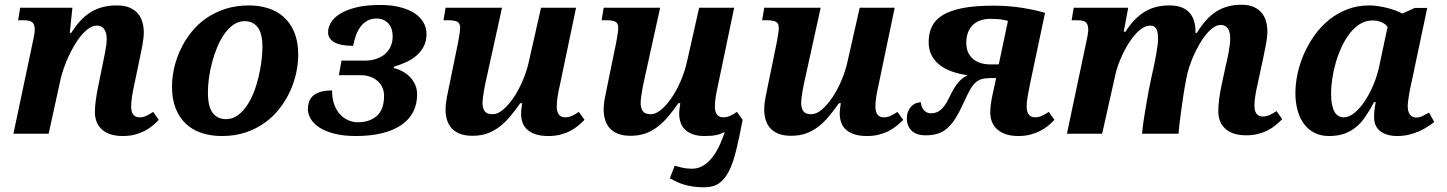

<svg xmlns="http://www.w3.org/2000/svg" viewBox="-20 -569 6157 817"><path d="M383.8 -92.8Q383.8 -135.7 399.9 -211.9L416 -291Q418 -300.8 420.9 -314.9Q423.8 -329.1 426.8 -344.5Q429.7 -359.9 431.9 -375.2Q434.1 -390.6 434.1 -402.8Q434.1 -412.1 432.4 -422.4Q430.7 -432.6 426 -440.9Q421.4 -449.2 413.3 -454.6Q405.3 -460 392.1 -460Q375 -460 358.2 -448.5Q341.3 -437 325.7 -418.2Q310.1 -399.4 295.9 -375.2Q281.7 -351.1 270.3 -325.7Q258.8 -300.3 250.5 -275.9Q242.2 -251.5 237.8 -231.9L187 0H37.1L121.1 -397.9Q122.6 -404.3 123.8 -411.1Q125 -418 126 -424.1Q127 -430.2 127.4 -434.6Q127.9 -439 127.9 -440.9Q127.9 -454.6 125 -462.9Q122.1 -471.2 115.7 -475.6Q109.4 -480 99.4 -481.4Q89.4 -482.9 75.2 -482.9H57.1L65.9 -536.1H288.1L276.9 -429.2H283.2Q302.2 -459 322.5 -481Q342.8 -502.9 366.2 -517.3Q389.6 -531.7 417.2 -538.8Q444.8 -545.9 478 -545.9Q509.8 -545.9 531.5 -536.6Q553.2 -527.3 566.7 -511.5Q580.1 -495.6 585.9 -474.9Q591.8 -454.1 591.8 -431.2Q591.8 -418.5 590.1 -404.1Q588.4 -389.6 585.7 -375Q583 -360.4 579.8 -345.7Q576.7 -331.1 574.2 -317.9L551.8 -210.9Q545.9 -183.6 542 -159.9Q538.1 -136.2 538.1 -115.2Q538.1 -93.3 547.1 -81.5Q556.2 -69.8 573.2 -69.8Q588.9 -69.8 601.8 -75.7Q614.7 -81.5 631.8 -92.8L655.8 -59.1Q644 -46.4 628.9 -33.9Q613.8 -21.5 595 -11.7Q576.2 -2 553.2 3.9Q530.3 9.8 502.9 9.8Q445.3 9.8 414.6 -17.3Q383.8 -44.4 383.8 -92.8Z M711.9 -200.2Q711.9 -237.8 720.7 -277.8Q729.5 -317.9 747.3 -356.4Q765.1 -395 792 -429.4Q818.8 -463.9 855.2 -489.7Q891.6 -515.6 937.7 -530.8Q983.9 -545.9 1040 -545.9Q1083 -545.9 1121.1 -533.9Q1159.2 -522 1187.5 -496.6Q1215.8 -471.2 1232.4 -431.4Q1249 -391.6 1249 -335.9Q1249 -299.8 1240.7 -260.3Q1232.4 -220.7 1215.1 -182.4Q1197.8 -144 1171.1 -109.1Q1144.5 -74.2 1108.4 -47.9Q1072.3 -21.5 1026.4 -5.9Q980.5 9.8 923.8 9.8Q877 9.8 837.9 -3.2Q798.8 -16.1 771 -42.2Q743.2 -68.4 727.5 -107.9Q711.9 -147.5 711.9 -200.2ZM941.9 -62Q968.8 -62 990.5 -77.4Q1012.2 -92.8 1029.5 -117.9Q1046.9 -143.1 1059.6 -175.3Q1072.3 -207.5 1080.3 -241.7Q1088.4 -275.9 1092.5 -308.8Q1096.7 -341.8 1096.7 -368.2Q1096.7 -427.2 1076.4 -453.1Q1056.2 -479 1021 -479Q995.6 -479 974.1 -464.4Q952.6 -449.7 935.3 -425.3Q918 -400.9 904.8 -369.4Q891.6 -337.9 882.6 -304.2Q873.5 -270.5 869.1 -237.1Q864.7 -203.6 864.7 -175.8Q864.7 -114.7 885.3 -88.4Q905.8 -62 941.9 -62Z M1494.1 9.8Q1439.9 9.8 1401.4 -0.5Q1362.8 -10.7 1338.1 -27.1Q1313.5 -43.5 1301.8 -64Q1290 -84.5 1290 -105Q1290 -120.6 1294.7 -135Q1299.3 -149.4 1311 -160.4Q1322.8 -171.4 1342.8 -177.7Q1362.8 -184.1 1393.1 -184.1Q1393.1 -148.4 1402.8 -122.8Q1412.6 -97.2 1428.5 -80.8Q1444.3 -64.5 1463.6 -56.6Q1482.9 -48.8 1502 -48.8Q1553.7 -48.8 1584 -76.2Q1614.3 -103.5 1614.3 -162.1Q1614.3 -179.2 1607.7 -195.1Q1601.1 -210.9 1588.4 -222.9Q1575.7 -234.9 1557.1 -241.9Q1538.6 -249 1515.1 -249H1421.9L1433.1 -311H1532.2Q1558.6 -311 1580.6 -318.4Q1602.5 -325.7 1618.2 -339.1Q1633.8 -352.5 1642.3 -371.6Q1650.9 -390.6 1650.9 -414.1Q1650.9 -429.2 1647 -442.9Q1643.1 -456.5 1634.5 -467Q1626 -477.5 1612.8 -483.9Q1599.6 -490.2 1581.1 -490.2Q1560.5 -490.2 1544.2 -481.4Q1527.8 -472.7 1515.6 -457.3Q1503.4 -441.9 1495.4 -420.4Q1487.3 -398.9 1482.9 -374Q1428.7 -374 1402.3 -389.4Q1376 -404.8 1376 -432.1Q1376 -452.1 1388.2 -472.9Q1400.4 -493.7 1427 -510.3Q1453.6 -526.9 1495.6 -537.4Q1537.6 -547.9 1597.2 -547.9Q1646 -547.9 1682.9 -538.3Q1719.7 -528.8 1744.6 -512.2Q1769.5 -495.6 1782.2 -473.1Q1794.9 -450.7 1794.9 -424.8Q1794.9 -394 1783 -371.3Q1771 -348.6 1751.7 -332Q1732.4 -315.4 1707.5 -304.2Q1682.6 -293 1656.2 -285.2L1655.3 -279.8Q1676.3 -274.4 1694.3 -264.4Q1712.4 -254.4 1725.8 -240Q1739.3 -225.6 1747.1 -207.3Q1754.9 -189 1754.9 -167Q1754.9 -125 1737.8 -92.3Q1720.7 -59.6 1687.5 -36.9Q1654.3 -14.2 1605.7 -2.2Q1557.1 9.8 1494.1 9.8Z M2197.3 -85.9Q2197.3 -90.3 2197.8 -96.2Q2198.2 -102.1 2199 -108.4Q2199.7 -114.7 2200.4 -120.4Q2201.2 -126 2202.1 -129.9H2193.8Q2171.9 -98.6 2150.6 -73.2Q2129.4 -47.9 2105.5 -29.5Q2081.5 -11.2 2053.7 -1.2Q2025.9 8.8 1990.2 8.8Q1958 8.8 1936 -0.2Q1914.1 -9.3 1900.9 -24.4Q1887.7 -39.6 1881.8 -59.8Q1876 -80.1 1876 -102.1Q1876 -127 1881.8 -156.7Q1887.7 -186.5 1893.1 -211.9L1929.2 -388.2Q1933.1 -408.7 1935.5 -425.3Q1938 -441.9 1938 -450.2Q1938 -470.2 1925.8 -476.6Q1913.6 -482.9 1885.3 -482.9H1867.2L1876 -536.1H2116.2L2050.3 -236.8Q2047.4 -225.1 2044.4 -210.4Q2041.5 -195.8 2039.1 -181.2Q2036.6 -166.5 2034.9 -153.3Q2033.2 -140.1 2033.2 -130.9Q2033.2 -108.9 2042.5 -95.9Q2051.8 -83 2076.2 -83Q2098.1 -83 2121.3 -102.8Q2144.5 -122.6 2165.8 -154.1Q2187 -185.5 2203.6 -224.4Q2220.2 -263.2 2229 -300.8L2282.2 -536.1H2431.2L2363.3 -210.9Q2356.9 -183.6 2353 -159.9Q2349.1 -136.2 2349.1 -115.2Q2349.1 -93.3 2358.2 -81.5Q2367.2 -69.8 2384.3 -69.8Q2399.9 -69.8 2412.8 -75.7Q2425.8 -81.5 2442.9 -92.8L2467.3 -59.1Q2455.1 -46.4 2439.9 -33.9Q2424.8 -21.5 2406 -11.7Q2387.2 -2 2364.3 3.9Q2341.3 9.8 2314 9.8Q2280.8 9.8 2258.5 2.2Q2236.3 -5.4 2222.7 -18.3Q2209 -31.2 2203.1 -48.6Q2197.3 -65.9 2197.3 -85.9Z M2870.1 -85.9Q2870.1 -90.3 2870.6 -96.2Q2871.1 -102.1 2871.8 -108.4Q2872.6 -114.7 2873.3 -120.4Q2874 -126 2875 -129.9H2866.7Q2844.7 -98.6 2823.5 -73.2Q2802.2 -47.9 2778.3 -29.5Q2754.4 -11.2 2726.6 -1.2Q2698.7 8.8 2663.1 8.8Q2630.9 8.8 2608.9 -0.2Q2586.9 -9.3 2573.7 -24.4Q2560.5 -39.6 2554.7 -59.8Q2548.8 -80.1 2548.8 -102.1Q2548.8 -127 2554.7 -156.7Q2560.5 -186.5 2565.9 -211.9L2602.1 -388.2Q2606 -408.7 2608.4 -425.3Q2610.8 -441.9 2610.8 -450.2Q2610.8 -470.2 2598.6 -476.6Q2586.4 -482.9 2558.1 -482.9H2540L2548.8 -536.1H2789.1L2723.1 -236.8Q2720.2 -225.1 2717.3 -210.4Q2714.4 -195.8 2711.9 -181.2Q2709.5 -166.5 2707.8 -153.3Q2706.1 -140.1 2706.1 -130.9Q2706.1 -108.9 2715.3 -95.9Q2724.6 -83 2749 -83Q2771 -83 2794.2 -102.8Q2817.4 -122.6 2838.6 -154.1Q2859.9 -185.5 2876.5 -224.4Q2893.1 -263.2 2901.9 -300.8L2955.1 -536.1H3104L3036.1 -210.9Q3029.8 -183.6 3025.9 -159.9Q3022 -136.2 3022 -115.2Q3022 -93.3 3031 -81.5Q3040 -69.8 3057.1 -69.8Q3072.3 -69.8 3085.7 -75.7Q3099.1 -81.5 3115.7 -92.8L3140.1 -59.1Q3126 15.6 3112.8 69.8Q3099.6 124 3081.8 159.2Q3064 194.3 3039.3 211.2Q3014.6 228 2978 228Q2952.1 228 2931.2 225.1Q2910.2 222.2 2892.6 217Q2875 211.9 2859.9 204.8Q2844.7 197.8 2830.1 189.9L2851.1 136.2Q2866.2 140.6 2884.3 144.8Q2902.3 148.9 2924.8 148.9Q2965.8 148.9 2999.3 114Q3032.7 79.1 3056.2 15.1L3064 -6.8Q3055.2 -2.9 3046.6 0.2Q3038.1 3.4 3028.1 5.6Q3018.1 7.8 3005.9 8.8Q2993.7 9.8 2977.1 9.8Q2947.8 9.8 2927.5 2.2Q2907.2 -5.4 2894.3 -18.3Q2881.3 -31.2 2875.7 -48.6Q2870.1 -65.9 2870.1 -85.9Z M3553.2 -85.9Q3553.2 -90.3 3553.7 -96.2Q3554.2 -102.1 3554.9 -108.4Q3555.7 -114.7 3556.4 -120.4Q3557.1 -126 3558.1 -129.9H3549.8Q3527.8 -98.6 3506.6 -73.2Q3485.4 -47.9 3461.4 -29.5Q3437.5 -11.2 3409.7 -1.2Q3381.8 8.8 3346.2 8.8Q3314 8.8 3292 -0.2Q3270 -9.3 3256.8 -24.4Q3243.7 -39.6 3237.8 -59.8Q3231.9 -80.1 3231.9 -102.1Q3231.9 -127 3237.8 -156.7Q3243.7 -186.5 3249 -211.9L3285.2 -388.2Q3289.1 -408.7 3291.5 -425.3Q3293.9 -441.9 3293.9 -450.2Q3293.9 -470.2 3281.7 -476.6Q3269.5 -482.9 3241.2 -482.9H3223.1L3231.9 -536.1H3472.2L3406.2 -236.8Q3403.3 -225.1 3400.4 -210.4Q3397.5 -195.8 3395 -181.2Q3392.6 -166.5 3390.9 -153.3Q3389.2 -140.1 3389.2 -130.9Q3389.2 -108.9 3398.4 -95.9Q3407.7 -83 3432.1 -83Q3454.1 -83 3477.3 -102.8Q3500.5 -122.6 3521.7 -154.1Q3543 -185.5 3559.6 -224.4Q3576.2 -263.2 3585 -300.8L3638.2 -536.1H3787.1L3719.2 -210.9Q3712.9 -183.6 3709 -159.9Q3705.1 -136.2 3705.1 -115.2Q3705.1 -93.3 3714.1 -81.5Q3723.1 -69.8 3740.2 -69.8Q3755.9 -69.8 3768.8 -75.7Q3781.7 -81.5 3798.8 -92.8L3823.2 -59.1Q3811 -46.4 3795.9 -33.9Q3780.8 -21.5 3762 -11.7Q3743.2 -2 3720.2 3.9Q3697.3 9.8 3669.9 9.8Q3636.7 9.8 3614.5 2.2Q3592.3 -5.4 3578.6 -18.3Q3564.9 -31.2 3559.1 -48.6Q3553.2 -65.9 3553.2 -85.9Z M4269 -480Q4240.2 -488.8 4195.8 -488.8Q4146 -488.8 4118.9 -461.9Q4091.8 -435.1 4091.8 -386.2Q4091.8 -361.8 4100.1 -344.7Q4108.4 -327.6 4122.6 -316.4Q4136.7 -305.2 4155 -300Q4173.3 -294.9 4193.8 -294.9H4230ZM4205.1 -544.9Q4273.9 -544.9 4331.3 -535.4Q4388.7 -525.9 4426.8 -514.2L4362.8 -210.9Q4358.4 -188.5 4353.5 -162.4Q4348.6 -136.2 4348.6 -115.2Q4348.6 -93.3 4357.9 -81.5Q4367.2 -69.8 4383.8 -69.8Q4399.4 -69.8 4412.6 -75.7Q4425.8 -81.5 4442.9 -92.8L4466.8 -59.1Q4455.1 -46.4 4439.9 -33.9Q4424.8 -21.5 4405.8 -11.7Q4386.7 -2 4364 3.9Q4341.3 9.8 4314 9.8Q4280.8 9.8 4258.1 1.5Q4235.4 -6.8 4220.9 -20.8Q4206.5 -34.7 4200.2 -52.7Q4193.8 -70.8 4193.8 -90.8Q4193.8 -106 4196.3 -125.7Q4198.7 -145.5 4204.1 -168.9L4218.8 -236.8H4194.8Q4171.9 -236.8 4156.5 -232.2Q4141.1 -227.5 4128.7 -215.3Q4116.2 -203.1 4105.2 -182.6Q4094.2 -162.1 4080.1 -130.9Q4062 -90.8 4044.9 -64.2Q4027.8 -37.6 4009.3 -22Q3990.7 -6.3 3968.8 0.2Q3946.8 6.8 3918.9 6.8Q3878.9 6.8 3858.9 -13.2Q3838.9 -33.2 3838.9 -64.9Q3838.9 -81.1 3843.8 -93.8Q3848.6 -106.4 3856.9 -115.5Q3865.2 -124.5 3876 -129.2Q3886.7 -133.8 3898.9 -133.8Q3898.9 -126 3901.6 -117.7Q3904.3 -109.4 3909.4 -102.5Q3914.6 -95.7 3922.6 -91.3Q3930.7 -86.9 3940.9 -86.9Q3951.2 -86.9 3961.2 -89.6Q3971.2 -92.3 3980.7 -99.9Q3990.2 -107.4 3999.8 -120.4Q4009.3 -133.3 4019 -153.8Q4030.3 -177.2 4040 -193.4Q4049.8 -209.5 4059.3 -220.2Q4068.8 -231 4078.1 -237.5Q4087.4 -244.1 4097.7 -249Q4064 -253.4 4033.7 -263.7Q4003.4 -273.9 3980.7 -291Q3958 -308.1 3944.8 -332.5Q3931.6 -356.9 3931.6 -390.1Q3931.6 -426.8 3945.3 -455.6Q3959 -484.4 3990.7 -504.2Q4022.5 -523.9 4075 -534.4Q4127.4 -544.9 4205.1 -544.9Z M5282.7 6.8Q5225.6 6.8 5194.8 -20.5Q5164.1 -47.9 5164.1 -96.2Q5164.1 -117.2 5167.7 -147Q5171.4 -176.8 5179.7 -214.8L5196.8 -293.9Q5199.2 -303.7 5202.4 -317.9Q5205.6 -332 5208.3 -347.4Q5210.9 -362.8 5212.9 -378.2Q5214.8 -393.6 5214.8 -405.8Q5214.8 -415 5213.1 -425.3Q5211.4 -435.5 5207 -443.8Q5202.6 -452.1 5194.8 -457.5Q5187 -462.9 5174.8 -462.9Q5158.7 -462.9 5142.8 -451.7Q5127 -440.4 5111.8 -422.1Q5096.7 -403.8 5083.3 -380.1Q5069.8 -356.4 5058.8 -331.5Q5047.9 -306.6 5040 -282.5Q5032.2 -258.3 5028.8 -238.8L5021 -196.8Q5019 -186.5 5016.4 -168.7Q5013.7 -150.9 5010.7 -130.4Q5007.8 -109.9 5004.9 -88.4Q5002 -66.9 4999.8 -48.6Q4997.6 -30.3 4996.3 -17.1Q4995.1 -3.9 4995.1 0H4839.8Q4839.8 -5.9 4841.6 -20.5Q4843.3 -35.2 4846.2 -54.9Q4849.1 -74.7 4853 -97.7Q4856.9 -120.6 4860.8 -143.6Q4864.7 -166.5 4868.7 -187.3Q4872.6 -208 4876 -223.1L4891.1 -293Q4893.1 -302.2 4895.8 -316.4Q4898.4 -330.6 4901.1 -345.9Q4903.8 -361.3 4905.8 -377Q4907.7 -392.6 4907.7 -404.8Q4907.7 -414.1 4906.7 -423.8Q4905.8 -433.6 4902.6 -441.7Q4899.4 -449.7 4892.8 -454.8Q4886.2 -460 4875 -460Q4858.4 -460 4842 -449.7Q4825.7 -439.5 4810.5 -422.4Q4795.4 -405.3 4781.7 -383.3Q4768.1 -361.3 4757.1 -338.1Q4746.1 -314.9 4738 -292.2Q4730 -269.5 4726.1 -251L4669.9 0H4520L4604 -397.9Q4605.5 -404.3 4606.7 -411.1Q4607.9 -418 4608.9 -424.1Q4609.9 -430.2 4610.4 -434.6Q4610.8 -439 4610.8 -440.9Q4610.8 -454.6 4607.9 -462.9Q4605 -471.2 4598.6 -475.6Q4592.3 -480 4582.3 -481.4Q4572.3 -482.9 4558.1 -482.9H4540L4548.8 -536.1H4780.8L4761.7 -434.1H4769Q4788.6 -464.4 4809.3 -485.6Q4830.1 -506.8 4853 -520.3Q4876 -533.7 4901.6 -539.8Q4927.2 -545.9 4957 -545.9Q4988.3 -545.9 5009.3 -537.1Q5030.3 -528.3 5043 -513.2Q5055.7 -498 5061.3 -478.5Q5066.9 -459 5066.9 -437V-429.2H5072.8Q5091.3 -459 5111.1 -481.4Q5130.9 -503.9 5153.8 -518.8Q5176.8 -533.7 5203.6 -541.3Q5230.5 -548.8 5262.7 -548.8Q5293.5 -548.8 5314.5 -539.6Q5335.4 -530.3 5348.6 -514.4Q5361.8 -498.5 5367.4 -477.8Q5373 -457 5373 -434.1Q5373 -421.4 5371.1 -407Q5369.1 -392.6 5366.5 -377.9Q5363.8 -363.3 5360.6 -348.6Q5357.4 -334 5355 -320.8L5332 -213.9Q5325.7 -187 5321.8 -163.1Q5317.9 -139.2 5317.9 -118.2Q5317.9 -96.2 5327.1 -84.7Q5336.4 -73.2 5353 -73.2Q5368.7 -73.2 5381.6 -79.1Q5394.5 -85 5412.1 -96.2L5436 -62Q5423.8 -49.3 5408.7 -36.9Q5393.6 -24.4 5374.8 -14.6Q5356 -4.9 5333 1Q5310.1 6.8 5282.7 6.8Z M5925.3 9.8Q5880.9 9.8 5854 -10.5Q5827.1 -30.8 5827.1 -69.8Q5827.1 -85.4 5828.6 -100.3Q5830.1 -115.2 5834 -134.8H5827.1Q5808.6 -100.1 5790.3 -73Q5772 -45.9 5749.5 -27.6Q5727.1 -9.3 5699.5 0.2Q5671.9 9.8 5635.3 9.8Q5599.6 9.8 5572.8 -4.2Q5545.9 -18.1 5528.1 -42.5Q5510.3 -66.9 5501.2 -100.3Q5492.2 -133.8 5492.2 -172.9Q5492.2 -211.9 5501.2 -254.6Q5510.3 -297.4 5528.3 -338.9Q5546.4 -380.4 5573 -418Q5599.6 -455.6 5634.5 -483.9Q5669.4 -512.2 5712.4 -529.1Q5755.4 -545.9 5806.2 -545.9Q5825.7 -545.9 5845.9 -542.7Q5866.2 -539.6 5884.8 -534.7Q5903.3 -529.8 5919.7 -523.7Q5936 -517.6 5947.3 -511.2L6000 -535.2H6053.2L5987.3 -223.1Q5985.4 -214.8 5982.4 -201.2Q5979.5 -187.5 5976.8 -172.1Q5974.1 -156.7 5972.2 -142.3Q5970.2 -127.9 5970.2 -118.2Q5970.2 -93.3 5980 -81.1Q5989.7 -68.8 6005.4 -68.8Q6019.5 -68.8 6032.5 -75Q6045.4 -81.1 6061 -89.8L6083 -49.8Q6070.3 -40 6054.2 -29.5Q6038.1 -19 6018.3 -10.3Q5998.5 -1.5 5975.3 4.2Q5952.1 9.8 5925.3 9.8ZM5644 -171.9Q5644 -143.1 5648.2 -123.5Q5652.3 -104 5659.4 -92Q5666.5 -80.1 5676.5 -75Q5686.5 -69.8 5698.2 -69.8Q5720.2 -69.8 5743.7 -88.9Q5767.1 -107.9 5787.6 -138.9Q5808.1 -169.9 5824.5 -209Q5840.8 -248 5849.1 -288.1L5884.3 -454.1Q5874.5 -468.3 5857.2 -475.1Q5839.8 -481.9 5820.3 -481.9Q5791 -481.9 5766.8 -466.8Q5742.7 -451.7 5723.1 -426.3Q5703.6 -400.9 5688.7 -368.7Q5673.8 -336.4 5663.8 -301.8Q5653.8 -267.1 5648.9 -233.4Q5644 -199.7 5644 -171.9Z"/></svg>

Font: Droid Serif
Style: Bold Italic
Weight: 700
Italic angle: -12°
Designer: Monotype Design team
Foundry: Monotype Imaging Inc.
Version: Version 1.03